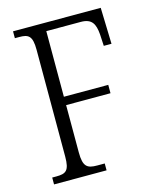

<svg xmlns="http://www.w3.org/2000/svg" viewBox="-109 -789 704 865"><g transform="rotate(-15 243.5 -357.0)"><path d="M35 0H280V-32H245C199 -32 180 -43 180 -110V-331H387V-370H180V-676H341C393 -676 406 -648 410 -600L413 -545H449L444 -714H35V-682H55C98 -682 116 -672 116 -606V-108C116 -42 99 -32 54 -32H35Z"/></g></svg>

Font: Noto Serif Myanmar Condensed Light
Style: Regular
Weight: 300
Width: 3
Designer: Ben Mitchell and the Monotype Design Team
Foundry: Monotype Imaging Inc.
Version: Version 2.106